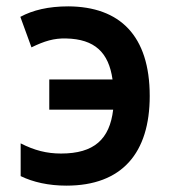

<svg xmlns="http://www.w3.org/2000/svg" viewBox="-20 -574 540 604"><path d="M189 10C364 10 451 -93 451 -272C451 -462 357 -553 195 -554C132 -554 83 -542 44 -521L79 -425C120 -445 150 -454 188 -453C278 -451 322 -409 334 -324H135V-229H336C325 -136 276 -91 172 -91C127 -91 88 -101 45 -123V-20C84 -1 133 10 189 10Z"/></svg>

Font: Noto Sans Mono ExtraCondensed SemiBold
Style: Regular
Weight: 600
Width: 2
Designer: Monotype Design Team
Foundry: Monotype Imaging Inc.
Version: Version 2.014